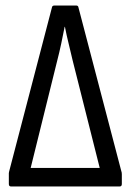

<svg xmlns="http://www.w3.org/2000/svg" viewBox="-20 -675 473 695"><path d="M20 0Q12 0 12 -9V-43Q12 -46 12 -48.5Q12 -51 13 -54L168 -648Q169 -655 177 -655H256Q263 -655 264 -648L419 -56Q420 -54 420.5 -50.5Q421 -47 421 -44V-9Q421 0 413 0ZM91 -67H341L243 -456Q236 -487 228.5 -517Q221 -547 215 -578H214Q208 -547 201.5 -516.5Q195 -486 187 -455Z"/></svg>

Font: Sofia Sans Condensed
Style: Regular
Weight: 400
Designer: Botio Nikoltchev, Ani Petrova
Foundry: lettersoup
Version: Version 4.100